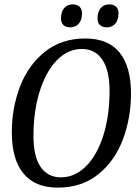

<svg xmlns="http://www.w3.org/2000/svg" viewBox="-20 -851 621 878"><path d="M34 -246Q34 -357 71.5 -455Q109 -553 185 -614Q261 -675 370 -675Q475 -675 527 -610.5Q579 -546 579 -423Q579 -312 542 -213.5Q505 -115 429.5 -54Q354 7 244 7Q140 7 87 -58Q34 -123 34 -246ZM481 -436Q481 -529 448 -578Q415 -627 354 -627Q290 -627 240 -575.5Q190 -524 161.5 -433.5Q133 -343 133 -229Q133 -136 165.5 -88Q198 -40 259 -40Q322 -40 373 -90.5Q424 -141 452.5 -231.5Q481 -322 481 -436ZM259 -766Q259 -797 273.5 -814Q288 -831 313 -831Q333 -831 344 -820Q355 -809 355 -791Q355 -760 340.5 -743Q326 -726 301 -726Q281 -726 270 -736.5Q259 -747 259 -766ZM426 -766Q426 -797 440.5 -814Q455 -831 480 -831Q500 -831 511 -820Q522 -809 522 -791Q522 -760 507.5 -743Q493 -726 468 -726Q448 -726 437 -736.5Q426 -747 426 -766Z"/></svg>

Font: Caladea
Style: Italic
Weight: 400
Italic angle: -9°
Designer: Carolina Giovagnoli and Andres Torresi
Foundry: Carolina Giovagnoli & Andres Torresi
Version: Version 1.001